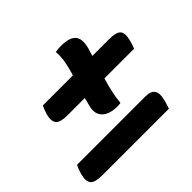

<svg xmlns="http://www.w3.org/2000/svg" viewBox="-133 -755 865 865"><g transform="rotate(-45 300.0 -322.0)"><path d="M101 -462H292Q298 -481 302 -498Q310 -527 312 -552Q314 -577 312 -591Q322 -593 330 -593.5Q338 -594 348 -594Q406 -594 424 -568Q442 -542 423 -485Q420 -474 416 -462H523Q568 -462 581.5 -446.5Q595 -431 585 -392Q581 -374 572 -352H383Q373 -319 366 -287.5Q359 -256 356 -223Q352 -222 347 -221.5Q342 -221 336 -221Q285 -221 261 -244.5Q237 -268 247 -309Q252 -330 258 -352H147Q103 -352 89 -368Q75 -384 85 -422Q88 -432 92.5 -443.5Q97 -455 101 -462ZM21 -164H457Q523 -164 505 -94Q503 -84 499 -72.5Q495 -61 492 -50H66Q22 -50 8 -66Q-6 -82 4 -121Q7 -132 11.5 -144Q16 -156 21 -164Z"/></g></svg>

Font: Recursive Mn Csl St SmB
Style: Italic
Weight: 600
Italic angle: -15°
Monospace: yes
Version: Version 1.079;hotconv 1.0.112;makeotfexe 2.5.65598; ttfautoh